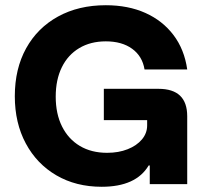

<svg xmlns="http://www.w3.org/2000/svg" viewBox="-20 -705 790 735"><path d="M369.2 10Q270.8 10 195.8 -33.8Q120.8 -77.5 78.8 -155.8Q36.7 -234.2 36.7 -336.7Q36.7 -441.7 80 -520Q123.3 -598.3 202.1 -641.7Q280.8 -685 385 -685Q470.8 -685 536.7 -655.4Q602.5 -625.8 644.2 -570.8Q685.8 -515.8 696.7 -439.2H533.3Q525 -490 485.8 -518.3Q446.7 -546.7 385 -546.7Q326.7 -546.7 283.3 -520.8Q240 -495 216.7 -447.5Q193.3 -400 193.3 -335Q193.3 -269.2 217.5 -220.8Q241.7 -172.5 285.8 -146.2Q330 -120 390 -120Q434.2 -120 468.8 -133.8Q503.3 -147.5 523.3 -171.2Q543.3 -195 543.3 -225V-245H377.5V-365H586.7Q641.7 -365 669.2 -338.8Q696.7 -312.5 696.7 -260V0H553.3V-71.7H549.2Q525 -30.8 480 -10.4Q435 10 369.2 10Z"/></svg>

Font: Funnel Display ExtraBold
Style: Regular
Weight: 800
Designer: NORD ID, Kristian Moeller
Foundry: Dicotype
Version: Version 1.000